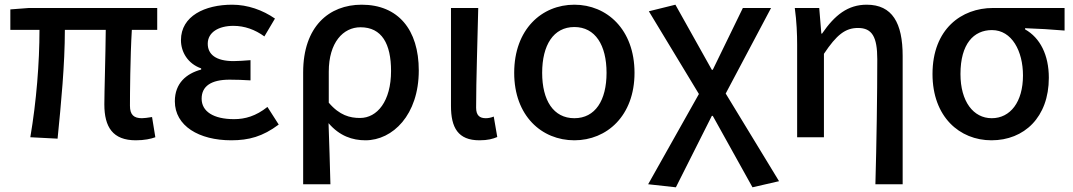

<svg xmlns="http://www.w3.org/2000/svg" viewBox="-20 -584 4564 817"><path d="M558 13C594 13 622 7 641 0L627 -86C608 -83 594 -81 584 -81C550 -81 533 -95 533 -134C533 -178 534 -341 541 -457H649V-550H103L24 -544V-457H148C148 -317 135 -153 109 0L225 6C240 -144 256 -310 256 -457H430C429 -346 424 -190 424 -140C424 -43 460 13 558 13Z M964 13C1039 13 1098 -3 1166 -54L1118 -129C1069 -90 1023 -77 976 -77C888 -77 838 -110 838 -164C838 -217 878 -245 957 -245C985 -245 1014 -244 1046 -242V-328C1019 -326 996 -324 974 -324C898 -324 864 -353 864 -398C864 -447 911 -474 973 -474C1021 -474 1065 -458 1105 -429L1150 -505C1098 -541 1034 -564 968 -564C852 -564 750 -516 750 -413C750 -363 779 -313 836 -293V-288C773 -271 724 -230 724 -153C724 -48 827 13 964 13Z M1270 200H1386C1384 108 1381 35 1378 -60C1425 -5 1480 13 1535 13C1651 13 1762 -95 1762 -284C1762 -458 1674 -564 1519 -564C1380 -564 1270 -471 1270 -276ZM1512 -82C1469 -82 1425 -93 1379 -147V-279C1379 -403 1440 -468 1514 -468C1605 -468 1644 -397 1644 -282C1644 -153 1585 -82 1512 -82Z M2020 13C2056 13 2077 7 2096 -1L2081 -88C2069 -83 2057 -81 2047 -81C2021 -81 2006 -93 2006 -126C2006 -246 2012 -407 2015 -550H1899V-133C1899 -41 1929 13 2020 13Z M2424 13C2562 13 2680 -91 2680 -274C2680 -459 2562 -564 2424 -564C2285 -564 2168 -459 2168 -274C2168 -91 2285 13 2424 13ZM2424 -81C2335 -81 2287 -157 2287 -274C2287 -392 2335 -469 2424 -469C2513 -469 2561 -392 2561 -274C2561 -157 2513 -81 2424 -81Z M2856 213 3009 -91H3013L3182 213L3295 187L3068 -186L3261 -550H3141L3013 -287H3009L2854 -564L2741 -536L2954 -184L2738 200Z M3705 200H3821V-346C3821 -486 3777 -564 3668 -564C3588 -564 3532 -520 3478 -441H3475L3466 -550H3362C3370 -492 3372 -438 3372 -394V0H3486V-355C3540 -436 3577 -465 3631 -465C3691 -465 3713 -427 3713 -332C3713 -183 3710 23 3705 200Z M4199 13C4338 13 4443 -85 4443 -253C4443 -350 4406 -423 4342 -459V-464C4402 -462 4449 -459 4510 -454V-550H4205C4072 -550 3948 -461 3948 -269C3948 -87 4063 13 4199 13ZM4200 -81C4122 -81 4067 -152 4067 -269C4067 -397 4123 -456 4201 -456C4286 -456 4333 -366 4333 -263C4333 -150 4279 -81 4200 -81Z"/></svg>

Font: Noto Sans CJK JP Medium
Style: Regular
Weight: 500
Designer: Ryoko NISHIZUKA (kana & ideographs); Paul D. Hunt (Latin, Greek & Cyrillic); Wenlong ZHANG (bopomofo); Sandoll Communica
Foundry: Adobe Systems Incorporated
Version: Version 1.004;PS 1.004;hotconv 1.0.82;makeotf.lib2.5.63406